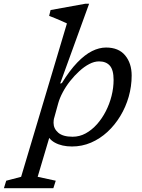

<svg xmlns="http://www.w3.org/2000/svg" viewBox="-142 -756 742 1004"><path d="M142.5 -143.5Q139.5 -134.5 138.8 -127.2Q138 -120 138 -114Q138 -83.5 162.5 -62.2Q187 -41 237.5 -41Q274 -41 306 -58.5Q338 -76 365 -106.2Q392 -136.5 411.5 -174.8Q431 -213 441.5 -255Q452 -297 452 -338Q452 -390.5 432.2 -412.8Q412.5 -435 376 -435Q351 -435 324.8 -421.2Q298.5 -407.5 272.8 -384Q247 -360.5 224.5 -332Q202 -303.5 186 -273.2Q170 -243 162.5 -216ZM172.5 -319 181.5 -321.5Q222.5 -388 262 -429Q301.5 -470 339.2 -488.8Q377 -507.5 412.5 -507.5Q478.5 -507.5 512.5 -466.2Q546.5 -425 546.5 -361Q546.5 -304.5 531 -250.2Q515.5 -196 487 -149Q458.5 -102 419.8 -66.2Q381 -30.5 334 -10.2Q287 10 234.5 10Q181.5 10 144.8 -10.2Q108 -30.5 100 -69H125.5L55 168.5L149.5 189L137 228H-121.5L-109.5 189L-31.5 168.5L208 -633.5Q199 -638 182.5 -645.2Q166 -652.5 147.8 -660Q129.5 -667.5 115 -673L122.5 -703.5L304.5 -736.5H324Z"/></svg>

Font: Newsreader 8pt
Style: Italic
Weight: 400
Italic angle: -17°
Version: Version 1.003